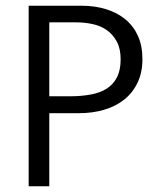

<svg xmlns="http://www.w3.org/2000/svg" viewBox="-20 -650 552 670"><path d="M80 -630H265Q311 -630 350 -618Q389 -606 417.5 -582.5Q446 -559 461.5 -524.5Q477 -490 477 -444Q477 -397 460 -361.5Q443 -326 413.5 -302.5Q384 -279 343.5 -267Q303 -255 255 -255H152V0H80ZM152 -314H224Q263 -314 296 -320Q329 -326 352 -340.5Q375 -355 388 -380Q401 -405 401 -443Q401 -480 387.5 -505Q374 -530 352.5 -545Q331 -560 303 -566Q275 -572 246 -572H152Z"/></svg>

Font: Ek Mukta Light
Style: Regular
Weight: 300
Designer: Girish Dalvi and Yashodeep Gholap
Foundry: Ek Type
Version: Version 2.538;PS 1.002;hotconv 16.6.51;makeotf.lib2.5.65220;